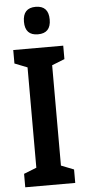

<svg xmlns="http://www.w3.org/2000/svg" viewBox="-61 -961 442 995"><g transform="rotate(-5 159.5 -463.5)"><path d="M97 -855Q97 -784 164 -784Q231 -784 231 -855Q231 -927 164 -927Q97 -927 97 -855ZM289 -70 223 -96V-618L289 -644V-714H29V-644L95 -618V-96L29 -70V0H289Z"/></g></svg>

Font: Noto Sans UI Condensed
Style: Bold
Weight: 700
Width: 3
Designer: Monotype Design Team
Foundry: Monotype Imaging Inc.
Version: 1.001